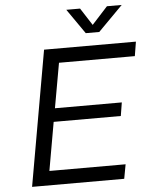

<svg xmlns="http://www.w3.org/2000/svg" viewBox="-61 -982 816 1032"><g transform="rotate(-5 347.0 -466.0)"><path d="M429.2 -797.9 335.9 -932.1H410.2L470.2 -838.9L555.2 -932.1H634.8L502 -797.9ZM69.8 0 198.2 -729H693.8L681.2 -651.9H272L229 -410.2H589.8L578.1 -337.9H215.8L169.9 -77.1H581.1L566.9 0Z"/></g></svg>

Font: Hubot Sans
Style: Italic
Weight: 400
Italic angle: -10°
Designer: Deni Anggara
Foundry: GitHub
Version: Version 1.001;gftools[0.9.31]